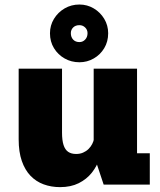

<svg xmlns="http://www.w3.org/2000/svg" viewBox="-20 -796 690 828"><path d="M239 11Q201 11 168.2 -1Q135.5 -13 111.5 -38Q87.5 -63 74 -102Q60.5 -141 60.5 -195V-500H247.5V-224Q247.5 -191 254 -170.8Q260.5 -150.5 274 -141.2Q287.5 -132 308.5 -132Q325 -132 338.2 -137.8Q351.5 -143.5 361.5 -153.2Q371.5 -163 377.5 -174.8Q383.5 -186.5 385.5 -198L419.5 -177Q419.5 -145 408.8 -112Q398 -79 375.8 -51Q353.5 -23 319.5 -6Q285.5 11 239 11ZM427 0 384 -129V-500H571V-100L545.5 -135H626V0ZM322.5 -527.5Q287.5 -527.5 258.8 -543.8Q230 -560 212.8 -588.2Q195.5 -616.5 195.5 -652.5Q195.5 -686.5 212.8 -714.8Q230 -743 258.8 -759.8Q287.5 -776.5 322.5 -776.5Q356 -776.5 384.2 -759.8Q412.5 -743 429.5 -714.8Q446.5 -686.5 446.5 -652.5Q446.5 -616.5 429.5 -588.2Q412.5 -560 384.2 -543.8Q356 -527.5 322.5 -527.5ZM322.5 -614.5Q337 -614.5 347.2 -625.2Q357.5 -636 357.5 -653Q357.5 -667.5 347.2 -677.5Q337 -687.5 322.5 -687.5Q305.5 -687.5 295.5 -677.5Q285.5 -667.5 285.5 -653Q285.5 -636 295.5 -625.2Q305.5 -614.5 322.5 -614.5Z"/></svg>

Font: Trispace Thin ExtraBold
Style: Regular
Weight: 800
Version: Version 1.210